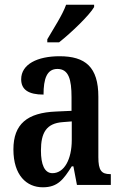

<svg xmlns="http://www.w3.org/2000/svg" viewBox="-20 -786 519 816"><path d="M181 -619V-606H231C283 -647 360 -721 380 -756V-766H261C245 -721 208 -666 181 -619ZM162 10C226 10 250 -24 285 -79H292L307 0H451V-46H448C411 -46 398 -62 398 -118V-375C398 -501 343 -547 233 -547C139 -547 70 -513 70 -449C70 -405 101 -384 165 -384C165 -451 179 -493 224 -493C272 -493 284 -448 284 -373V-315L218 -312C96 -307 37 -259 37 -151C37 -41 93 10 162 10ZM203 -50C169 -50 154 -87 154 -146C154 -222 177 -262 247 -267L285 -270V-191C285 -109 253 -50 203 -50Z"/></svg>

Font: Noto Serif Sinhala ExtraCondensed SemiBold
Style: Regular
Weight: 600
Width: 2
Designer: Jelle Bosma - Monotype Design Team
Foundry: Monotype Imaging Inc.
Version: Version 2.007